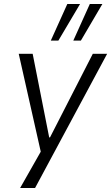

<svg xmlns="http://www.w3.org/2000/svg" viewBox="-20 -764 558 964"><path d="M81 180 194 -19 191 26 74 -494H144L227 -74H231L446 -494H518L156 180ZM348 -560 431 -744H494L386 -560ZM235 -560 318 -744H382L273 -560Z"/></svg>

Font: Nunito Sans 7pt SemiCondensed Light
Style: Italic
Weight: 300
Width: 4
Italic angle: -9°
Designer: Vernon Adams
Foundry: Vernon Adams
Version: Version 3.101;gftools[0.9.27]